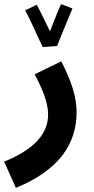

<svg xmlns="http://www.w3.org/2000/svg" viewBox="-57 -680 457 930"><path d="M150 -452 220 -457V-458C235 -498 283 -613 294 -639L239 -660C231 -645 205 -580 185 -528C164 -572 133 -636 121 -657L65 -630C88 -589 131 -490 150 -452ZM20 230C227 145 314 19 314 -137C314 -211 288 -289 240 -383L111 -320C150 -246 176 -182 176 -125C176 -36 115 41 -37 103Z"/></svg>

Font: Noto Sans Arabic UI SmCn
Style: Bold
Weight: 700
Width: 4
Designer: Monotype Design Team, Nadine Chahine and Nizar Qandah
Foundry: Monotype Imaging Inc.
Version: Version 2.010